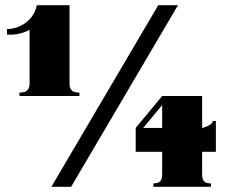

<svg xmlns="http://www.w3.org/2000/svg" viewBox="-20 -720 883 740"><path d="M248 -398V-700H122C107 -629 40 -607 7 -608V-587C37 -584 68 -591 94 -605V-398C94 -362 66 -364 55 -363V-350H286V-363C276 -364 248 -361 248 -398ZM759 -48V-135H812V-254H800C800 -234 751 -227 765 -227H759V-350H605L503 -227V-135H605V-48C605 -12 583 -14 571 -13V0H793V-13C782 -14 759 -11 759 -48ZM532 -227 605 -315V-227ZM590 -700 178 0H254L666 -700Z"/></svg>

Font: Sprat Black
Style: Regular
Weight: 900
Designer: Ethan Nakache
Foundry: Collletttivo
Version: Version 2.000;Glyphs 3.2 (3217)